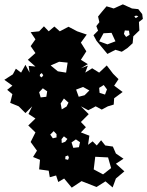

<svg xmlns="http://www.w3.org/2000/svg" viewBox="-36 -844 677 883"><path d="M339 -11 294 19 259 -23 232 -7 222 -37 193 -29 188 -59 144 -65 148 -109 116 -122 134 -151 105 -191 127 -235 94 -267 127 -299 95 -320 112 -355 81 -324 50 -355 11 -371 21 -411 -3 -431 21 -450 -16 -477 23 -502 37 -528 61 -510 81 -546 100 -510 96 -541 127 -538 92 -569 127 -600 105 -632 127 -663 105 -696 144 -700 166 -723 188 -700 214 -722 239 -700 279 -721 319 -700 363 -685 336 -648 361 -608 336 -569 368 -549 336 -530 368 -542 356 -510 388 -530 420 -510 455 -543 484 -505 509 -480 489 -450 528 -421 489 -392 487 -363 460 -355 432 -340 404 -355 370 -337 336 -355 372 -319 336 -283 359 -259 336 -235 375 -220 369 -178 390 -194 409 -175 429 -199 448 -175 483 -170 497 -138 532 -114 497 -91 536 -56 497 -23 482 18 449 -10 408 16ZM275 -556 236 -560 197 -543 230 -516 268 -510ZM163 -498 156 -508 148 -502 147 -494 156 -488ZM456 -433 441 -453 420 -440 422 -417 447 -409ZM346 -444 314 -432 326 -399 353 -406 375 -428ZM181 -424 161 -438 144 -420 151 -396 177 -399ZM279 -372 258 -391 243 -368 248 -341 270 -354ZM224 -227 211 -241 195 -225 207 -208 224 -212ZM274 -205 258 -217 247 -204 248 -186 264 -192ZM332 -190 313 -203 293 -189 301 -164 327 -167ZM281 -119 277 -129 265 -125 264 -112 277 -109ZM461 -120 402 -123 395 -65 438 -42 475 -71ZM408 -656 394 -682 415 -703 407 -724 421 -742 415 -768 432 -789 454 -815 487 -805 529 -824 571 -805 600 -802 618 -779 621 -757 603 -743 605 -704 577 -677 574 -645 550 -623 524 -606 495 -615 458 -596ZM600 -770 590 -772 582 -770 586 -762 593 -763ZM557 -703 538 -704 534 -688 544 -674 560 -684ZM477 -693 440 -691 420 -654 458 -640 495 -654Z"/></svg>

Font: Rubik Gemstones
Style: Regular
Weight: 400
Designer: Hubert and Fischer, NaN
Foundry: Hubert and Fischer, NaN
Version: Version 2.200